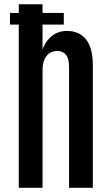

<svg xmlns="http://www.w3.org/2000/svg" viewBox="-20 -888 523 908"><path d="M68.8 0V-867.7H181.2V-652.3Q190.9 -687.5 221.7 -714.6Q252.4 -741.7 296.4 -741.7Q355.5 -741.7 387.2 -701.2Q418.9 -660.6 418.9 -581.1V0H306.6V-570.8Q306.6 -611.8 291.5 -629.4Q276.4 -647 250 -647Q230 -647 214.4 -636.7Q198.7 -626.5 189.9 -606.2Q181.2 -585.9 181.2 -555.7V0ZM27.3 -771.5V-826.7H281.7V-771.5Z"/></svg>

Font: Antonio SemiBold
Style: Regular
Weight: 600
Designer: Vernon Adams
Foundry: Vernon Adams
Version: Version 1.002